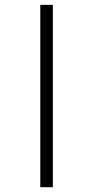

<svg xmlns="http://www.w3.org/2000/svg" viewBox="-20 -780 387 800"><path d="M200.2 0V-759.8H147.9V0Z"/></svg>

Font: Noto Reveo Sans
Style: Regular
Weight: 300
Designer: Monotype Design Team
Foundry: Monotype Imaging Inc.
Version: Version 2.007